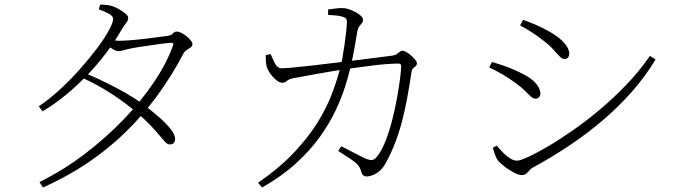

<svg xmlns="http://www.w3.org/2000/svg" viewBox="-20 -792 3040 852"><path d="M155 16Q262 -37 357 -109.5Q452 -182 530 -263.5Q608 -345 664 -428.5Q720 -512 747 -588Q754 -604 737 -602Q718 -601 683.5 -596Q649 -591 614.5 -586Q580 -581 561 -577Q545 -574 530 -569.5Q515 -565 506 -565Q495 -565 479 -575Q463 -585 447 -598L461 -617Q476 -614 487.5 -612.5Q499 -611 508 -611Q528 -611 559.5 -613.5Q591 -616 624 -620Q657 -624 683 -627.5Q709 -631 719 -632Q741 -635 747.5 -643.5Q754 -652 765 -652Q773 -652 785 -646Q797 -640 808 -631Q819 -622 826.5 -612.5Q834 -603 834 -595Q834 -587 825.5 -581.5Q817 -576 807 -569Q797 -562 791 -549Q741 -454 678.5 -368.5Q616 -283 539.5 -208Q463 -133 371.5 -71Q280 -9 171 40ZM733 -151Q724 -151 714 -161Q704 -171 689 -189.5Q674 -208 650 -233.5Q626 -259 589 -291Q539 -334 477 -374.5Q415 -415 343 -448L356 -468Q405 -448 451.5 -425Q498 -402 539 -378.5Q580 -355 611 -332Q648 -305 681.5 -276Q715 -247 736 -221Q757 -195 757 -176Q757 -164 751 -157.5Q745 -151 733 -151ZM152 -320Q198 -351 245 -394Q292 -437 334.5 -485Q377 -533 410.5 -577.5Q444 -622 463 -657Q482 -692 482 -708Q482 -721 463.5 -731Q445 -741 418 -751L425 -772Q438 -771 452.5 -770Q467 -769 480 -764Q495 -759 511 -749.5Q527 -740 538 -730.5Q549 -721 549 -713Q549 -701 540 -690.5Q531 -680 520 -661Q489 -607 450 -555.5Q411 -504 365.5 -457Q320 -410 270.5 -369.5Q221 -329 169 -298Z M1606 -9Q1598 -9 1591.5 -14.5Q1585 -20 1582 -33Q1577 -52 1563.5 -65Q1550 -78 1529 -91Q1508 -104 1481 -122L1494 -143Q1512 -134 1533.5 -123Q1555 -112 1573 -102.5Q1591 -93 1600 -89Q1620 -81 1630.5 -82Q1641 -83 1652 -96Q1672 -120 1689 -162Q1706 -204 1719 -254Q1732 -304 1741 -353Q1750 -402 1755 -441Q1760 -480 1760 -499Q1760 -510 1748 -510Q1726 -510 1694 -507.5Q1662 -505 1627.5 -500.5Q1593 -496 1562.5 -492Q1532 -488 1511 -485Q1486 -481 1451.5 -475.5Q1417 -470 1382.5 -463.5Q1348 -457 1320.5 -452Q1293 -447 1282 -445Q1259 -440 1252.5 -432.5Q1246 -425 1232 -425Q1220 -425 1205.5 -437Q1191 -449 1180 -464.5Q1169 -480 1166 -489Q1161 -502 1160 -518Q1159 -534 1159 -547L1181 -552Q1189 -533 1200 -511Q1211 -489 1230 -489Q1246 -489 1282.5 -492.5Q1319 -496 1367.5 -501.5Q1416 -507 1468.5 -513.5Q1521 -520 1571 -526Q1621 -532 1660.5 -537.5Q1700 -543 1720 -545Q1734 -547 1741 -552Q1748 -557 1753.5 -562Q1759 -567 1766 -567Q1772 -567 1783 -561Q1794 -555 1804.5 -545.5Q1815 -536 1822.5 -527Q1830 -518 1830 -512Q1830 -503 1825 -499Q1820 -495 1814 -490Q1808 -485 1806 -472Q1797 -412 1787 -357.5Q1777 -303 1764 -253.5Q1751 -204 1733.5 -158.5Q1716 -113 1693 -71Q1682 -49 1666 -35Q1650 -21 1634.5 -15Q1619 -9 1606 -9ZM1125 19Q1223 -49 1287 -117.5Q1351 -186 1391 -251.5Q1431 -317 1453.5 -377Q1476 -437 1489 -488Q1494 -505 1499 -532.5Q1504 -560 1508.5 -591.5Q1513 -623 1516 -649.5Q1519 -676 1519 -689Q1520 -703 1516.5 -708.5Q1513 -714 1500 -718Q1487 -722 1468 -723.5Q1449 -725 1436 -726V-750Q1451 -752 1471 -754.5Q1491 -757 1503 -756Q1515 -756 1530 -750.5Q1545 -745 1559 -737.5Q1573 -730 1582 -721Q1591 -712 1591 -704Q1591 -695 1586 -689.5Q1581 -684 1574.5 -675.5Q1568 -667 1565 -649Q1562 -631 1557 -601.5Q1552 -572 1546 -542Q1540 -512 1535 -492Q1527 -458 1512 -409.5Q1497 -361 1470 -303.5Q1443 -246 1400 -185.5Q1357 -125 1294 -67.5Q1231 -10 1143 40Z M2295 -15Q2282 -15 2260 -26.5Q2238 -38 2218 -53.5Q2198 -69 2188 -82Q2181 -92 2175 -110.5Q2169 -129 2167 -136L2184 -146Q2199 -128 2214 -113Q2229 -98 2244.5 -88.5Q2260 -79 2275 -79Q2287 -79 2322.5 -95Q2358 -111 2408.5 -140.5Q2459 -170 2519 -211.5Q2579 -253 2641 -305Q2703 -357 2760.5 -417Q2818 -477 2864 -544L2889 -528Q2844 -453 2784.5 -385.5Q2725 -318 2654 -257.5Q2583 -197 2504 -144.5Q2425 -92 2342 -47Q2335 -43 2328.5 -35Q2322 -27 2314.5 -21Q2307 -15 2295 -15ZM2358 -354Q2346 -354 2335 -364Q2324 -374 2308.5 -390Q2293 -406 2266 -425Q2240 -444 2213 -460Q2186 -476 2151 -493L2163 -517Q2204 -505 2234.5 -493.5Q2265 -482 2296 -466Q2325 -452 2343 -436.5Q2361 -421 2369.5 -405.5Q2378 -390 2378 -375Q2378 -369 2375 -364.5Q2372 -360 2367.5 -357Q2363 -354 2358 -354ZM2485 -530Q2475 -530 2463.5 -541.5Q2452 -553 2435.5 -572Q2419 -591 2392 -611Q2368 -631 2338 -650Q2308 -669 2288 -679L2301 -704Q2330 -694 2362 -680Q2394 -666 2421 -650Q2455 -630 2473 -612.5Q2491 -595 2498.5 -580.5Q2506 -566 2506 -554Q2506 -544 2501 -537Q2496 -530 2485 -530Z"/></svg>

Font: Noto Serif SC ExtraLight
Style: Regular
Weight: 200
Designer: Ryoko NISHIZUKA 西塚涼子 (kana & ideographs); Frank Grießhammer (Latin, Greek & Cyrillic); Wenlong ZHANG 张文龙 (bopomofo); San
Foundry: Adobe
Version: Version 2.002-H1;hotconv 1.1.0;makeotfexe 2.6.0